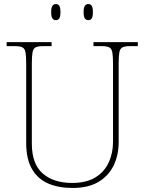

<svg xmlns="http://www.w3.org/2000/svg" viewBox="-20 -923 719 953"><path d="M340 10Q271 10 219.5 -12Q168 -34 139 -83.5Q110 -133 110 -214V-606Q110 -645 106.5 -663.5Q103 -682 91 -688Q79 -694 54 -694H13V-714H236V-694H194Q169 -694 157 -688Q145 -682 141.5 -663.5Q138 -645 138 -606V-210Q138 -110 191.5 -62.5Q245 -15 338 -15Q409 -15 453.5 -42.5Q498 -70 519.5 -116.5Q541 -163 541 -219V-606Q541 -645 537.5 -663.5Q534 -682 522 -688Q510 -694 485 -694H444V-714H664V-694H625Q600 -694 588 -688Q576 -682 572.5 -663.5Q569 -645 569 -606V-218Q569 -153 544 -101.5Q519 -50 468.5 -20Q418 10 340 10ZM418 -823Q408 -823 401.5 -831Q395 -839 395 -863Q395 -886 401.5 -894.5Q408 -903 418 -903Q429 -903 435 -894.5Q441 -886 441 -863Q441 -839 435 -831Q429 -823 418 -823ZM257 -823Q247 -823 240.5 -831Q234 -839 234 -863Q234 -886 240.5 -894.5Q247 -903 257 -903Q268 -903 274 -894.5Q280 -886 280 -863Q280 -839 274 -831Q268 -823 257 -823Z"/></svg>

Font: Noto Serif Devanagari Thin
Style: Regular
Weight: 100
Designer: Universal Thirst, Indian Type Foundry and the Monotype Design Team
Foundry: Monotype Imaging Inc.
Version: Version 2.004; ttfautohint (v1.8.4.7-5d5b)